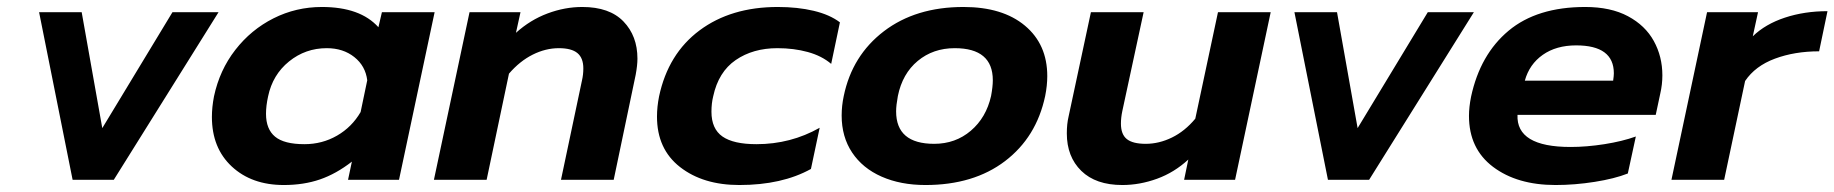

<svg xmlns="http://www.w3.org/2000/svg" viewBox="-20 -515 5255 550"><path d="M92 -480H214L273 -148L474 -480H606L306 0H188Z M587 -180Q587 -208 593 -239Q609 -314 654 -372Q699 -430 763.5 -462.5Q828 -495 902 -495Q1012 -495 1064 -437L1074 -480H1225L1123 0H977L988 -52Q943 -17 896.5 -1Q850 15 793 15Q701 15 644 -38Q587 -91 587 -180ZM1013 -194 1032 -285Q1027 -326 995 -351.5Q963 -377 916 -377Q855 -377 808 -339Q761 -301 748 -239Q742 -212 742 -189Q742 -145 768 -123.5Q794 -102 852 -102Q903 -102 945.5 -126.5Q988 -151 1013 -194Z M1325 -480H1471L1458 -421Q1499 -458 1548.5 -476.5Q1598 -495 1648 -495Q1726 -495 1766 -453.5Q1806 -412 1806 -347Q1806 -328 1801 -301L1738 0H1587L1647 -284Q1651 -301 1651 -319Q1651 -349 1634 -363Q1617 -377 1581 -377Q1543 -377 1506 -358.5Q1469 -340 1438 -304L1374 0H1223Z M1862 -181Q1862 -209 1868 -239Q1894 -361 1984 -428Q2074 -495 2208 -495Q2265 -495 2311 -484Q2357 -473 2386 -451L2361 -332Q2334 -355 2294 -366Q2254 -377 2207 -377Q2137 -377 2087.5 -343Q2038 -309 2023 -239Q2018 -219 2018 -195Q2018 -146 2049.5 -124Q2081 -102 2147 -102Q2245 -102 2328 -149L2303 -31Q2220 15 2098 15Q1994 15 1928 -36.5Q1862 -88 1862 -181Z M2391 -184Q2391 -212 2397 -240Q2421 -356 2512 -425.5Q2603 -495 2740 -495Q2852 -495 2916 -441.5Q2980 -388 2980 -297Q2980 -270 2974 -240Q2949 -122 2859 -53.5Q2769 15 2631 15Q2560 15 2505.5 -9Q2451 -33 2421 -78Q2391 -123 2391 -184ZM2819 -240Q2824 -267 2824 -285Q2824 -377 2715 -377Q2653 -377 2609 -340.5Q2565 -304 2552 -240Q2547 -213 2547 -196Q2547 -103 2656 -103Q2717 -103 2761 -140.5Q2805 -178 2819 -240Z M3036 -133Q3036 -160 3041 -181L3105 -480H3256L3195 -197Q3191 -178 3191 -161Q3191 -130 3208 -116.5Q3225 -103 3262 -103Q3300 -103 3337 -121Q3374 -139 3404 -175L3469 -480H3620L3518 0H3372L3384 -58Q3344 -21 3294.5 -3Q3245 15 3195 15Q3119 15 3077.5 -25.5Q3036 -66 3036 -133Z M3688 -480H3810L3869 -148L4070 -480H4202L3902 0H3784Z M4188 -183Q4188 -208 4194 -238Q4220 -359 4301.5 -427Q4383 -495 4521 -495Q4594 -495 4643.5 -468.5Q4693 -442 4717.5 -397.5Q4742 -353 4742 -299Q4742 -273 4736 -247L4723 -186H4327Q4323 -94 4479 -94Q4525 -94 4576 -102Q4627 -110 4666 -124L4643 -18Q4605 -3 4548 6Q4491 15 4436 15Q4326 15 4257 -37Q4188 -89 4188 -183ZM4601 -284Q4603 -298 4603 -305Q4603 -385 4495 -385Q4438 -385 4399.5 -358Q4361 -331 4348 -284Z M4870 -480H5016L5001 -411Q5037 -446 5093 -464.5Q5149 -483 5215 -483L5191 -368Q5121 -368 5064.5 -347Q5008 -326 4979 -283L4919 0H4768Z"/></svg>

Font: Prompt SemiBold
Style: Italic
Weight: 600
Italic angle: -12°
Designer: Katatrad Team
Foundry: CadsonDemak
Version: Version 1.001